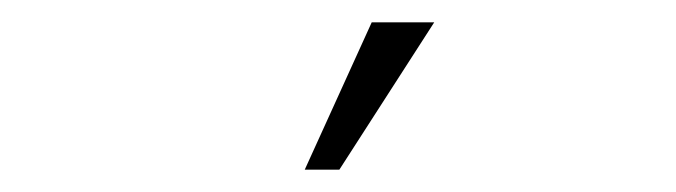

<svg xmlns="http://www.w3.org/2000/svg" viewBox="-20 -709 606 172"><path d="M313 -689H369L284 -557H253Z"/></svg>

Font: Haskoy ExtraLight
Style: Regular
Weight: 200
Designer: Ertekin Erdin
Foundry: Ertekin Erdin
Version: Version 2.000; ttfautohint (v1.8.4.7-5d5b)